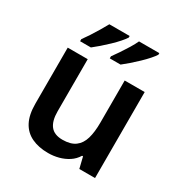

<svg xmlns="http://www.w3.org/2000/svg" viewBox="-178 -902 999 1048"><g transform="rotate(30 321.0 -378.0)"><path d="M562 -542V0H463L446 -70H440Q423 -42 396 -24.5Q369 -7 337 1.5Q305 10 271 10Q211 10 167 -11Q123 -32 100 -75.5Q77 -119 77 -188V-542H203V-213Q203 -153 227 -122.5Q251 -92 303 -92Q354 -92 383 -113.5Q412 -135 424 -176Q436 -217 436 -277V-542ZM525 -756Q517 -743 499.5 -723Q482 -703 459 -681Q436 -659 413.5 -639.5Q391 -620 373 -606H305V-619Q319 -638 336.5 -664Q354 -690 370.5 -717Q387 -744 397 -766H525ZM338 -756Q330 -743 312.5 -723Q295 -703 272 -681Q249 -659 226.5 -639.5Q204 -620 186 -606H118V-619Q132 -638 149 -664Q166 -690 182 -717Q198 -744 210 -766H338Z"/></g></svg>

Font: Noto Sans Thai SemiBold
Style: Regular
Weight: 600
Version: Version 2.001